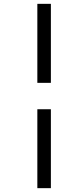

<svg xmlns="http://www.w3.org/2000/svg" viewBox="-20 -889 429 1000"><path d="M174.5 -869H245V-457.5H174.5ZM174.5 -320H245V91H174.5Z"/></svg>

Font: Merriweather 96pt Black
Style: Italic
Weight: 900
Italic angle: -7.8°
Version: Version 2.101